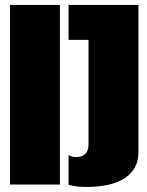

<svg xmlns="http://www.w3.org/2000/svg" viewBox="-20 -740 590 770"><path d="M254.9 -720.2H535.2V-129.9Q535.2 -62 481.2 -26.1Q427.2 9.8 325.2 9.8Q286.1 9.8 254.9 1V-118.2Q270 -109.9 285.2 -109.9Q309.1 -109.9 322 -122.8Q335 -135.7 335 -160.2V-580.1H254.9ZM20 -720.2H220.2V0H20Z"/></svg>

Font: Mikodacs
Style: Regular
Weight: 400
Designer: gluk (gluksza@wp.pl)
Foundry: gluk (gluksza@wp.pl)
Version: Version 0.28